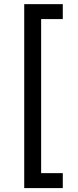

<svg xmlns="http://www.w3.org/2000/svg" viewBox="-20 -790 383 948"><path d="M99.6 138.7V-769.5H290V-695.8H183.1V64.9H290V138.7Z"/></svg>

Font: Inter 20pt
Style: Regular
Weight: 400
Version: Version 4.001;git-66647c0bb